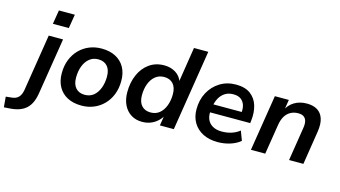

<svg xmlns="http://www.w3.org/2000/svg" viewBox="-206 -1071 2865 1619"><g transform="rotate(15 1227.0 -261.5)"><path d="M116 -594 136 -716H275L255 -594ZM-101 193 -109 102 -62 97Q-21 94 0.5 71.5Q22 49 29 7L108 -489H233L156 -7Q149 42 133.5 78Q118 114 93 137.5Q68 161 31.5 174Q-5 187 -56 190Z M526 10Q454 10 402.5 -17Q351 -44 323.5 -94Q296 -144 296 -211Q296 -277 317 -330Q338 -383 375.5 -421Q413 -459 462 -479Q511 -499 568 -499Q640 -499 691.5 -472Q743 -445 770.5 -395.5Q798 -346 798 -278Q798 -212 777 -159Q756 -106 718.5 -68Q681 -30 632 -10Q583 10 526 10ZM529 -85Q575 -85 606.5 -111Q638 -137 655 -182Q672 -227 672 -282Q672 -341 643.5 -372.5Q615 -404 565 -404Q520 -404 488 -378Q456 -352 439 -307.5Q422 -263 422 -207Q422 -148 450.5 -116.5Q479 -85 529 -85Z M1055 10Q1000 10 958.5 -16Q917 -42 894 -89.5Q871 -137 871 -201Q871 -285 900.5 -352.5Q930 -420 985 -459.5Q1040 -499 1116 -499Q1172 -499 1215.5 -472Q1259 -445 1276 -392L1269 -393L1318 -705H1443L1331 0H1209L1224 -92H1230Q1212 -61 1186 -38Q1160 -15 1127 -2.5Q1094 10 1055 10ZM1104 -85Q1150 -85 1181.5 -111Q1213 -137 1230 -182Q1247 -227 1247 -282Q1247 -341 1218.5 -372.5Q1190 -404 1140 -404Q1095 -404 1063 -378Q1031 -352 1014 -307.5Q997 -263 997 -207Q997 -148 1025.5 -116.5Q1054 -85 1104 -85Z M1715 10Q1641 10 1586.5 -17.5Q1532 -45 1502 -95Q1472 -145 1472 -212Q1472 -294 1506.5 -358.5Q1541 -423 1602 -461Q1663 -499 1742 -499Q1822 -499 1869 -463.5Q1916 -428 1933.5 -369.5Q1951 -311 1943 -242L1940 -216H1572L1582 -288H1862L1845 -273Q1851 -313 1842 -344.5Q1833 -376 1808.5 -395Q1784 -414 1741 -414Q1697 -414 1667 -394Q1637 -374 1620 -342.5Q1603 -311 1597 -275L1592 -244Q1584 -195 1597.5 -159.5Q1611 -124 1644 -104.5Q1677 -85 1726 -85Q1770 -85 1809.5 -97.5Q1849 -110 1880 -135L1911 -53Q1876 -23 1823.5 -6.5Q1771 10 1715 10Z M2004 0 2082 -489H2204L2188 -390H2180Q2205 -443 2251.5 -471Q2298 -499 2361 -499Q2415 -499 2451.5 -477Q2488 -455 2503.5 -409.5Q2519 -364 2508 -293L2462 0H2337L2383 -291Q2389 -328 2383 -352Q2377 -376 2359.5 -388.5Q2342 -401 2311 -401Q2272 -401 2242.5 -384Q2213 -367 2195.5 -336.5Q2178 -306 2171 -263L2129 0Z"/></g></svg>

Font: Nunito Sans 12pt
Style: Bold Italic
Weight: 700
Italic angle: -9°
Designer: Vernon Adams
Foundry: Vernon Adams
Version: Version 3.101;gftools[0.9.27]